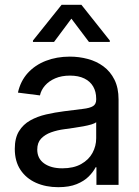

<svg xmlns="http://www.w3.org/2000/svg" viewBox="-20 -775 583 805"><path d="M224.1 9.8Q172.4 9.8 131.1 -8.5Q89.8 -26.9 65.9 -62.7Q42 -98.6 42 -150.9Q42 -196.3 59.6 -224.9Q77.1 -253.4 106.7 -270Q136.2 -286.6 173.3 -295.2Q210.4 -303.7 249 -308.6Q298.3 -314.9 327.6 -318.4Q356.9 -321.8 370.1 -330.1Q383.3 -338.4 383.3 -357.4V-361.3Q383.3 -390.6 370.6 -412.4Q357.9 -434.1 333.5 -446Q309.1 -458 273.4 -458Q237.8 -458 211.4 -446.5Q185.1 -435.1 168.7 -416.3Q152.3 -397.5 147.5 -375L55.2 -386.7Q65.9 -435.1 96.4 -468.8Q127 -502.4 172.4 -520Q217.8 -537.6 272.9 -537.6Q311.5 -537.6 348.1 -527.8Q384.8 -518.1 413.8 -496.6Q442.9 -475.1 460 -440.7Q477.1 -406.2 477.1 -357.9V0H384.3V-73.7H380.9Q371.1 -54.2 351.8 -34.9Q332.5 -15.6 301.3 -2.9Q270 9.8 224.1 9.8ZM241.2 -69.3Q288.6 -69.3 320.3 -87.2Q352.1 -105 367.7 -133.8Q383.3 -162.6 383.3 -195.3V-262.7Q377.9 -257.8 363.5 -253.4Q349.1 -249 329.3 -245.4Q309.6 -241.7 288.8 -238.8Q268.1 -235.8 250.5 -233.4Q220.2 -229.5 194.3 -220.2Q168.5 -210.9 152.3 -193.8Q136.2 -176.8 136.2 -147.9Q136.2 -110.4 165 -89.8Q193.8 -69.3 241.2 -69.3ZM353 -599.1 279.3 -696.8 206.5 -599.1H118.2V-605L238.3 -754.9H321.3L440.4 -605V-599.1Z"/></svg>

Font: Inter Cardless Tabular
Style: Regular
Weight: 400
Designer: Rasmus Andersson
Foundry: rsms
Version: Version 4.000;git-4fc901f